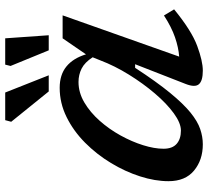

<svg xmlns="http://www.w3.org/2000/svg" viewBox="-50 -718 780 719"><g transform="rotate(-90 339.5 -359.0)"><path d="M384 -53 458 -242.5H444.5Q392 -162 351 -112Q310 -62 277 -35.2Q244 -8.5 215.2 1.2Q186.5 11 158 11Q99.5 11 59.8 -21.8Q20 -54.5 20 -117.5Q20 -168 38 -224Q56 -280 88.2 -333.2Q120.5 -386.5 164.2 -430Q208 -473.5 260.2 -499.2Q312.5 -525 369.5 -525Q418.5 -525 449.5 -499.8Q480.5 -474.5 495 -426.5L555 -514H641L486.5 -77.5Q520.5 -80 559 -93.2Q597.5 -106.5 640.5 -134.5L663.5 -96.5Q583.5 -31 526.5 -10Q469.5 11 434 11Q395.5 11 383 -3.8Q370.5 -18.5 384 -53ZM141.5 -136Q141.5 -103 159.8 -87Q178 -71 209.5 -71Q237.5 -71 274 -97.5Q310.5 -124 348.2 -168.2Q386 -212.5 419 -265.8Q452 -319 472.5 -373L484 -401.5Q465 -431 441.8 -442.8Q418.5 -454.5 391.5 -454.5Q352 -454.5 315 -432.8Q278 -411 246.5 -375.5Q215 -340 191.5 -297.5Q168 -255 154.8 -212.8Q141.5 -170.5 141.5 -136ZM416.5 -566H356L242.5 -706.5L248.5 -729H352ZM566.5 -566H510L451.5 -709L456.5 -729H555Z"/></g></svg>

Font: Newsreader 6pt Medium
Style: Italic
Weight: 500
Italic angle: -17°
Designer: Hugues Gentile
Foundry: Production Type
Version: Version 1.003; ttfautohint (v1.8.3)